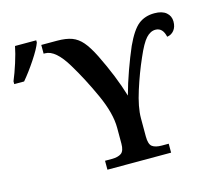

<svg xmlns="http://www.w3.org/2000/svg" viewBox="-165 -870 1093 996"><g transform="rotate(-15 382.0 -372.0)"><path d="M293 -48H329Q363 -48 380.5 -60.5Q398 -73 398 -112V-197Q398 -275 350.5 -379.5Q303 -484 252 -568Q193 -667 137 -667H129V-714H213Q262 -714 293 -702.5Q324 -691 348.5 -662.5Q373 -634 400 -580Q462 -454 495 -344Q511 -404 534.5 -469.5Q558 -535 581 -588Q617 -666 652 -693.5Q687 -721 738 -721Q779 -721 801 -702.5Q823 -684 823 -654Q823 -625 808.5 -607Q794 -589 771 -586Q760 -637 721 -637Q694 -637 670.5 -611.5Q647 -586 617 -516Q585 -444 557.5 -358Q530 -272 530 -213V-115Q530 -73 547 -60.5Q564 -48 598 -48H635V0H293ZM-59 -569Q-43 -607 -27 -657Q-11 -707 -4 -744H110V-732Q99 -701 63.5 -647.5Q28 -594 -6 -554H-59Z"/></g></svg>

Font: Noto Serif SemiBold
Style: Regular
Weight: 600
Designer: Monotype Design Team
Foundry: Monotype Imaging Inc.
Version: Version 1.001